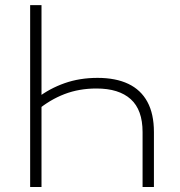

<svg xmlns="http://www.w3.org/2000/svg" viewBox="-20 -748 722 768"><path d="M370.1 -436.5Q442.9 -436.5 493.2 -412.6Q543.5 -388.7 569.6 -340.6Q595.7 -292.5 595.7 -219.7V0H550.3V-219.7Q550.3 -308.6 502.9 -351.3Q455.6 -394 365.7 -394Q296.4 -394 238 -371.6Q179.7 -349.1 129.9 -307.6V-356.9Q178.2 -394 238.5 -415.3Q298.8 -436.5 370.1 -436.5ZM146 -727.5V0H100.6V-727.5Z"/></svg>

Font: Inter 17pt ExtraLight
Style: Regular
Weight: 250
Version: Version 4.001;git-66647c0bb